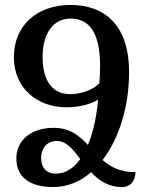

<svg xmlns="http://www.w3.org/2000/svg" viewBox="-20 -745 594 775"><path d="M527 -50C466 -50 426 -71 394 -99C461 -186 501 -315 501 -454C501 -646 400 -725 265 -725C131 -725 36 -644 36 -514C36 -390 130 -312 247 -312C303 -312 347 -325 376 -343C370 -274 356 -211 335 -160C300 -197 263 -229 196 -229C107 -229 46 -180 46 -105C46 -33 97 10 194 10C252 10 304 -12 348 -50C378 -17 417 10 473 10C507 10 526 -15 527 -50ZM263 -365C193 -365 152 -417 152 -515C152 -615 198 -670 265 -670C341 -670 384 -612 384 -479C384 -459 383 -429 381 -409C358 -384 310 -365 263 -365ZM146 -107C146 -149 172 -176 209 -176C248 -176 275 -142 304 -103C278 -66 244 -44 205 -44C169 -44 146 -67 146 -107Z"/></svg>

Font: Noto Serif Armenian Condensed Semi
Style: Regular
Weight: 600
Width: 3
Designer: Monotype Design Team
Foundry: Monotype Imaging Inc.
Version: Version 1.901